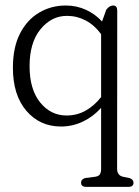

<svg xmlns="http://www.w3.org/2000/svg" viewBox="-20 -460 516 714"><path d="M301 235Q281.5 235 281.5 219.5Q281.5 206.5 297 202L333 197.5Q347 195.5 351.5 188.2Q356 181 356 167V-59Q326 -25.5 287.5 -7.5Q249 10.5 207 10.5Q128 10.5 78 -48Q28 -106.5 28 -208Q28 -284 54.5 -335.5Q81 -387 125.8 -413.2Q170.5 -439.5 224.5 -439.5Q265 -439.5 299.8 -423.5Q334.5 -407.5 359.5 -380L375 -423.5Q386.5 -439.5 401 -439.5Q416 -439.5 416 -420L415.5 167Q415.5 193 438.5 197.5L461 202Q476.5 207 476.5 219.5Q476.5 235 457 235ZM90 -213.5Q90 -128 129.2 -79.2Q168.5 -30.5 227.5 -30.5Q266.5 -30.5 298.8 -48.8Q331 -67 356 -99V-333Q331.5 -366.5 298.8 -383.8Q266 -401 229 -401Q171.5 -401 130.8 -351.5Q90 -302 90 -213.5Z"/></svg>

Font: Fraunces 144pt SuperSoft Light
Style: Regular
Weight: 300
Version: Version 1.000;[0bf87f6ff]